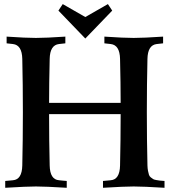

<svg xmlns="http://www.w3.org/2000/svg" viewBox="-20 -912 836 934"><path d="M481 1.5V-31.7L519 -35.2H518.6Q562.5 -38.6 564 -106.9Q566.9 -231 566.9 -356.9H218.8Q218.8 -226.1 221.7 -106.9Q223.1 -38.6 267.1 -35.2Q271 -34.7 286.6 -33.2Q302.2 -31.7 304.7 -31.7V1.5Q201.2 -4.9 154.8 -4.9Q108.9 -4.9 5.4 1.5V-31.7L43.5 -35.2H43Q86.9 -38.6 88.4 -106.9Q91.3 -231 91.3 -366.2Q91.3 -501.5 88.4 -625.5Q86.9 -692.9 43 -697.8L12.2 -701.2V-733.9Q106.4 -727.5 154.8 -727.5Q202.6 -727.5 297.9 -733.9V-701.2L267.1 -697.8Q223.1 -692.9 221.7 -625.5Q218.8 -501.5 218.8 -411.6H566.9Q566.9 -506.3 564 -625.5Q562.5 -692.9 518.6 -697.8L487.8 -701.2V-733.9Q582 -727.5 630.4 -727.5Q678.2 -727.5 773.4 -733.9V-701.2L742.7 -697.8Q698.7 -692.9 697.3 -625.5Q694.3 -501.5 694.3 -366.2Q694.3 -231 697.3 -106.9Q697.8 -91.8 700 -80.8Q702.1 -69.8 704.6 -62Q707 -54.2 713.6 -49.1Q720.2 -43.9 724.6 -41Q729 -38.1 740.5 -36.1Q752 -34.2 758.3 -33.4Q764.6 -32.7 780.3 -31.7V1.5Q676.8 -4.9 630.4 -4.9Q584.5 -4.9 481 1.5ZM395 -724.6 264.2 -860.4 285.2 -892.1 395 -829.1Q464.4 -868.2 504.9 -892.1L525.9 -860.4Z"/></svg>

Font: Flanker
Style: Bold
Weight: 700
Designer: Flanker
Foundry: Flanker
Version: Version 2.021